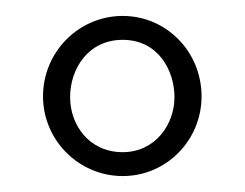

<svg xmlns="http://www.w3.org/2000/svg" viewBox="-20 -630 307 241"><path d="M199 -508C199 -474 175 -439 134 -439C92 -439 68 -473 68 -508C68 -544 91 -580 134 -580C179 -580 199 -541 199 -508ZM34 -509C34 -454 79 -409 134 -409C189 -409 233 -454 233 -509C233 -565 189 -610 134 -610C79 -610 34 -565 34 -509Z"/></svg>

Font: Libertinus Serif
Style: Regular
Weight: 400
Designer: Philipp H. Poll
Foundry: Khaled Hosny
Version: Version 6.2